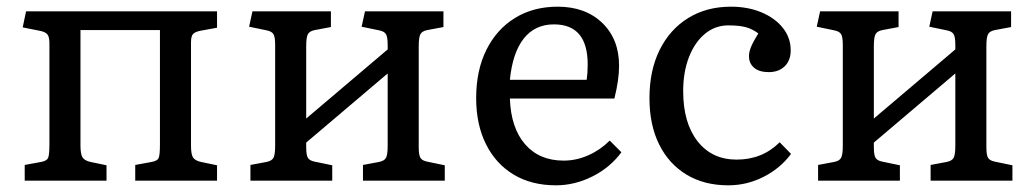

<svg xmlns="http://www.w3.org/2000/svg" viewBox="-20 -541 3100 575"><path d="M54 0V-47L103 -56Q120 -59 124 -68Q128 -77 128 -109V-412Q128 -431 121.5 -438.5Q115 -446 98 -449L48 -459L58 -507H630V-458L581 -449Q565 -446 558.5 -439.5Q552 -433 552 -414V-105Q552 -79 558 -69.5Q564 -60 582 -56L630 -46V0H385V-47L434 -56Q451 -59 455 -67.5Q459 -76 459 -109V-451H221V-105Q221 -80 227 -70Q233 -60 251 -56L299 -46V0Z M730 0V-47L778 -56Q794 -59 799 -68.5Q804 -78 804 -104V-407Q804 -430 799 -438.5Q794 -447 779 -450L726 -461L736 -507H971V-460L923 -451Q907 -448 902 -438.5Q897 -429 897 -403V-186L1141 -393V-407Q1141 -430 1136 -438.5Q1131 -447 1116 -450L1063 -461L1073 -507H1308V-460L1260 -451Q1244 -448 1239 -438.5Q1234 -429 1234 -403V-100Q1234 -77 1239 -68.5Q1244 -60 1259 -57L1312 -46V0H1067V-47L1115 -56Q1131 -59 1136 -68.5Q1141 -78 1141 -104V-321L897 -114V-100Q897 -77 902 -68.5Q907 -60 922 -57L975 -46V0Z M1645 14Q1572 14 1518.5 -18Q1465 -50 1435.5 -109Q1406 -168 1406 -247Q1406 -330 1436.5 -391.5Q1467 -453 1522 -487Q1577 -521 1650 -521Q1733 -521 1783.5 -472.5Q1834 -424 1834 -344Q1834 -302 1820 -246H1507Q1510 -158 1552.5 -109Q1595 -60 1668 -60Q1706 -60 1742 -76Q1778 -92 1806 -120L1841 -85Q1807 -39 1754 -12.5Q1701 14 1645 14ZM1507 -302H1737Q1740 -322 1740 -348Q1740 -468 1639 -468Q1582 -468 1548.5 -425.5Q1515 -383 1507 -302Z M2161 14Q2089 14 2036 -18Q1983 -50 1954 -108.5Q1925 -167 1925 -247Q1925 -330 1955.5 -391.5Q1986 -453 2041 -487Q2096 -521 2169 -521Q2220 -521 2260.5 -504Q2301 -487 2324.5 -457.5Q2348 -428 2348 -390Q2348 -360 2330 -342.5Q2312 -325 2282 -325Q2254 -325 2238.5 -338Q2223 -351 2223 -373Q2223 -385 2229 -400Q2235 -415 2251 -441Q2232 -455 2212 -460Q2192 -465 2161 -465Q2122 -465 2091.5 -440Q2061 -415 2043.5 -370.5Q2026 -326 2026 -268Q2026 -173 2069 -118Q2112 -63 2186 -63Q2263 -63 2315 -115L2349 -80Q2317 -37 2267 -11.5Q2217 14 2161 14Z M2430 0V-47L2478 -56Q2494 -59 2499 -68.5Q2504 -78 2504 -104V-407Q2504 -430 2499 -438.5Q2494 -447 2479 -450L2426 -461L2436 -507H2671V-460L2623 -451Q2607 -448 2602 -438.5Q2597 -429 2597 -403V-186L2841 -393V-407Q2841 -430 2836 -438.5Q2831 -447 2816 -450L2763 -461L2773 -507H3008V-460L2960 -451Q2944 -448 2939 -438.5Q2934 -429 2934 -403V-100Q2934 -77 2939 -68.5Q2944 -60 2959 -57L3012 -46V0H2767V-47L2815 -56Q2831 -59 2836 -68.5Q2841 -78 2841 -104V-321L2597 -114V-100Q2597 -77 2602 -68.5Q2607 -60 2622 -57L2675 -46V0Z"/></svg>

Font: Text Regular
Style: Regular
Weight: 400
Designer: Latin by Veronika Burian and Jose Scaglione. Greek by Irene Vlachou. Cyrillic by Vera Evstafieva.
Foundry: TypeTogether
Version: Version 3.002